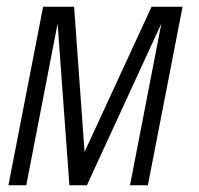

<svg xmlns="http://www.w3.org/2000/svg" viewBox="-20 -550 590 570"><path d="M5 0 108 -530H200L231 -99L430 -530H522L419 0H366L459 -480L238 0H186L151 -480L58 0Z"/></svg>

Font: Lode Dark Term
Style: Italic
Weight: 400
Italic angle: -11°
Monospace: yes
Designer: Belleve Invis
Foundry: Belleve Invis
Version: Version 29.2.0